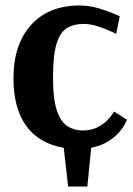

<svg xmlns="http://www.w3.org/2000/svg" viewBox="-20 -531 486 699"><path d="M228 148 212 7Q123 -8 76 -72Q29 -136 29 -247Q29 -369 93 -440Q157 -511 270 -511Q305 -511 338.5 -501Q372 -491 394 -481.5Q416 -472 416 -472L403 -408Q403 -408 383.5 -417Q364 -426 336.5 -435Q309 -444 285 -444Q249 -444 224 -429Q199 -414 186 -372Q173 -330 173 -249Q173 -169 187.5 -127.5Q202 -86 226.5 -71Q251 -56 281 -56Q311 -56 332.5 -66.5Q354 -77 368 -90.5Q382 -104 388.5 -114.5Q395 -125 395 -125L442 -95Q442 -95 436 -82Q430 -69 415 -51Q400 -33 375 -17Q350 -1 312 7L298 148Z"/></svg>

Font: Arsenal SC
Style: Bold
Weight: 700
Designer: Andrij Shevchenko
Foundry: Stairsfor
Version: Version 2.001; ttfautohint (v1.8.4.7-5d5b)